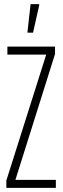

<svg xmlns="http://www.w3.org/2000/svg" viewBox="-20 -915 305 935"><path d="M11 0V-36L205 -649H16V-688H248V-652L55 -39H252V0ZM114 -756V-761L129 -895H171V-890L141 -756Z"/></svg>

Font: Saira UltraCondensed ExtraLight
Style: Regular
Weight: 250
Width: 1
Designer: Hector Gatti with collaboration of the Omnibus-Type team
Foundry: Omnibus-Type
Version: Version 1.101